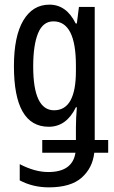

<svg xmlns="http://www.w3.org/2000/svg" viewBox="-20 -567 490 827"><path d="M210 -475Q307 -475 307 -285V-261Q307 -92 213 -92Q123 -92 123 -281Q123 -373 144 -424Q165 -475 210 -475ZM193 -547Q121 -547 80.5 -479Q40 -411 40 -282Q40 -21 190 -21Q266 -21 307 -105H311Q309 -81 308 -58.5Q307 -36 307 -20V36H162V91H305Q292 174 188 174Q130 174 65 140V210Q122 240 190 240Q285 240 332 198Q379 156 386 91H446V36H388V-537H320L311 -466H306Q266 -547 193 -547Z"/></svg>

Font: Noto Sans Display Condensed
Style: Regular
Weight: 400
Width: 3
Designer: Monotype Design Team
Foundry: Monotype Imaging Inc.
Version: Version 1.900